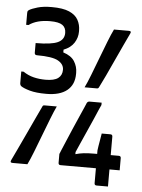

<svg xmlns="http://www.w3.org/2000/svg" viewBox="-59 -842 718 974"><g transform="rotate(5 300.0 -355.0)"><path d="M366 -405Q378 -429 394 -470.5Q410 -512 427.5 -558Q445 -604 461 -645Q477 -686 489 -710H565Q580 -710 573 -697Q562 -674 544 -635.5Q526 -597 506.5 -554.5Q487 -512 469 -473.5Q451 -435 439 -412Q436 -405 429 -405ZM528 86H470Q459 86 459 75V-1H279Q268 -1 268 -12V-57Q268 -58 276 -76.5Q284 -95 296.5 -125Q309 -155 323.5 -188.5Q338 -222 351.5 -252.5Q365 -283 374 -303.5Q383 -324 384 -327Q387 -332 390.5 -333.5Q394 -335 398 -335H459V-323Q457 -320 448.5 -300Q440 -280 427 -250Q414 -220 399 -187Q384 -154 371 -124Q358 -94 349 -74V-63Q369 -69 390.5 -71.5Q412 -74 444 -74H459V-92Q459 -95 462 -113.5Q465 -132 468.5 -152Q472 -172 473 -179H517Q528 -179 528 -168V-74H569Q580 -74 580 -63V-1H528ZM234 -296Q222 -271 206 -230Q190 -189 172.5 -143Q155 -97 139 -56Q123 -15 111 9H35Q21 9 27 -4Q38 -27 56 -65Q74 -103 94 -146Q114 -189 132 -227.5Q150 -266 161 -289Q163 -296 171 -296ZM313 -683Q313 -653 296 -626.5Q279 -600 243 -586V-572Q284 -559 300.5 -532.5Q317 -506 317 -475V-469Q317 -414 280.5 -384.5Q244 -355 175 -355Q123 -355 91 -364Q59 -373 45 -383Q39 -389 39 -398V-457H51Q76 -440 104.5 -433Q133 -426 165 -426Q209 -426 229 -441Q249 -456 249 -484Q249 -512 219.5 -529Q190 -546 111 -546Q99 -546 99 -558V-607Q179 -607 211.5 -622Q244 -637 244 -671Q244 -698 225.5 -711Q207 -724 163 -724Q95 -724 55 -695H43V-756Q43 -760 44 -763.5Q45 -767 51 -771Q64 -779 93 -787.5Q122 -796 165 -796Q222 -796 254 -782Q286 -768 299.5 -743.5Q313 -719 313 -689Z"/></g></svg>

Font: Recursive Mn Lnr St
Style: Regular
Weight: 400
Monospace: yes
Version: Version 1.079;hotconv 1.0.112;makeotfexe 2.5.65598; ttfautoh